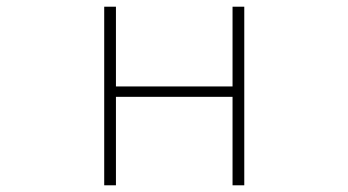

<svg xmlns="http://www.w3.org/2000/svg" viewBox="-20 -553 1040 573"><path d="M326 0H291V-533H326V-295H674V-533H709V0H674V-264H326Z"/></svg>

Font: IBM Plex Sans JP ExtraLight
Style: Regular
Weight: 200
Designer: Mike Abbink; Paul van der Laan; Pieter van Rosmalen; Wujin Sim; Yejin Wi; Jinhee Kim; Boomi Park; Yona Kim; Kichan Ma
Foundry: Sandoll Inc.
Version: Version 1.001